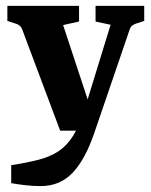

<svg xmlns="http://www.w3.org/2000/svg" viewBox="-20 -443 512 651"><path d="M18 117Q70 109 109.5 99Q149 89 178 70Q207 51 228.5 16.5Q250 -18 267 -73L355 -359L304 -370V-423H469V-372L441 -363Q433 -360 428 -356Q423 -352 420 -344L300 7Q269 98 226 143Q183 188 118 188Q93 188 66.5 185Q40 182 18 178ZM263 0H184L55 -344Q49 -359 33 -363L5 -372V-423H248V-370L194 -358L293 -58Z"/></svg>

Font: Rasa
Style: Regular
Weight: 400
Designer: Anna Giedrys (Yrsa+Rasa design), David Brezina (Yrsa art-direction, Rasa art-direction, design)
Foundry: Rosetta Type Foundry
Version: Version 2.004